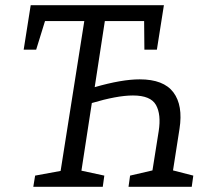

<svg xmlns="http://www.w3.org/2000/svg" viewBox="-20 -718 819 738"><path d="M108 0 115 -43 213 -61 304 -637H153L119 -527H71L98 -698H610L583 -527H535L534 -637H383L344 -383Q448 -413 517 -413Q609 -413 646.5 -363Q684 -313 670 -223L645 -63L723 -43L717 0H474L480 -43L566 -63L590 -214Q600 -278 579.5 -314.5Q559 -351 491 -351Q460 -351 420 -343.5Q380 -336 333 -322L293 -62L381 -43L375 0Z"/></svg>

Font: Bitter
Style: Italic
Weight: 400
Italic angle: -9°
Designer: Sol Matas, and Bitter project Authors
Foundry: Sol Matas
Version: Version 2.001